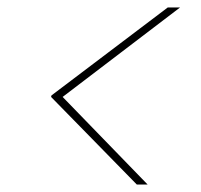

<svg xmlns="http://www.w3.org/2000/svg" viewBox="-20 -608 540 515"><path d="M463 -588 148 -348 376 -113H347L117 -348L118 -352L430 -588Z"/></svg>

Font: DM Sans 36pt Thin
Style: Italic
Weight: 250
Italic angle: -10°
Designer: Colophon Foundry, Jonny Pinhorn
Foundry: Colophon Foundry
Version: Version 4.004;gftools[0.9.30]